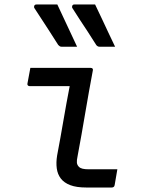

<svg xmlns="http://www.w3.org/2000/svg" viewBox="-20 -834 640 854"><path d="M235 -814Q250 -783 264.5 -751Q279 -719 294 -688Q309 -657 323 -626Q306 -626 290.5 -626Q275 -626 255 -626Q249 -626 245.5 -628.5Q242 -631 239 -634Q218 -668 201 -693.5Q184 -719 168.5 -743.5Q153 -768 133 -798Q130 -803 132.5 -808.5Q135 -814 142 -814Q161 -814 174 -814Q187 -814 201 -814Q215 -814 235 -814ZM403 -814Q418 -783 433 -751Q448 -719 462.5 -688Q477 -657 492 -626Q475 -626 459 -626Q443 -626 424 -626Q418 -626 414 -628.5Q410 -631 408 -634Q387 -668 370 -693.5Q353 -719 337 -743.5Q321 -768 302 -798Q299 -803 301.5 -808.5Q304 -814 310 -814Q330 -814 343 -814Q356 -814 370 -814Q384 -814 403 -814ZM115 -532Q160 -532 204.5 -532Q249 -532 294 -532Q339 -532 384 -532Q387 -532 389 -531Q391 -530 392.5 -527.5Q394 -525 393 -521Q384 -473 375.5 -425.5Q367 -378 359 -330.5Q351 -283 342.5 -235Q334 -187 325 -139Q321 -121 322 -110.5Q323 -100 331 -92Q337 -86 347.5 -83.5Q358 -81 376 -81Q402 -81 431.5 -81Q461 -81 486 -81H502Q499 -63 496 -46Q493 -29 490 -11Q489 -5 485.5 -2.5Q482 0 477 0Q471 0 452 0Q433 0 408.5 0Q384 0 363 0Q320 0 292.5 -10.5Q265 -21 250.5 -40Q236 -59 232.5 -85Q229 -111 234 -142Q242 -182 248.5 -220.5Q255 -259 262 -297.5Q269 -336 275.5 -374Q282 -412 290 -451H272Q245 -451 218.5 -451Q192 -451 165 -451Q138 -451 111 -451Q107 -451 104 -454Q101 -457 102 -462Q105 -479 108.5 -497Q112 -515 115 -532Z"/></svg>

Font: Rec Mono Linear
Style: Italic
Weight: 400
Italic angle: -10°
Monospace: yes
Version: Version 1.085; ttfautohint (v1.8.4.7-5d5b)